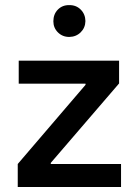

<svg xmlns="http://www.w3.org/2000/svg" viewBox="-20 -746 553 766"><path d="M50.8 -91.8 321.3 -407.7V-412.1H54.7V-503.9H455.1V-413.1L182.6 -96.2V-91.8H462.9V0H50.8ZM192.9 -661.1Q192.9 -689.5 210.9 -707.8Q229 -726.1 256.3 -725.6Q283.7 -726.1 302 -707.8Q320.3 -689.5 320.8 -662.1Q320.3 -635.3 302 -617.2Q283.7 -599.1 256.3 -598.6Q229.5 -598.6 211.2 -616.7Q192.9 -634.8 192.9 -661.1Z"/></svg>

Font: Wanted Sans Medium
Style: Regular
Weight: 500
Designer: Original Design by Kil Hyung-jin and Kang Hanbin, Wanted Lab, Inc; Hangeul from Source Han Sans by Jang Soo-young and Ka
Foundry: Wanted Lab, Inc.
Version: Version 1.001